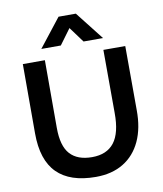

<svg xmlns="http://www.w3.org/2000/svg" viewBox="-100 -1026 946 1115"><g transform="rotate(-10 372.5 -468.0)"><path d="M545 -710H674L675 -332Q676 -226 640.5 -149.5Q605 -73 537.5 -32Q470 9 375 9Q223 9 146.5 -67.5Q70 -144 70 -301V-710H200V-311Q200 -204 243.5 -156Q287 -108 373 -108Q460 -108 503.5 -164Q547 -220 546 -338ZM555 -778H440L373 -869L306 -778H191L322 -945H424Z"/></g></svg>

Font: Livvic SemiBold
Style: Regular
Weight: 600
Designer: Jacques Le Bailly, Baron von Fonthausen
Version: Version 1.001; ttfautohint (v1.8.2)